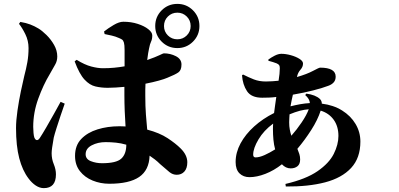

<svg xmlns="http://www.w3.org/2000/svg" viewBox="-20 -889 2040 982"><path d="M290 -368.2 311 -358.9Q301.3 -331.5 290 -297.9Q278.8 -264.2 269 -233.6Q259.3 -203.1 254.9 -185.1Q249 -151.9 246.6 -134Q244.1 -116.2 244.1 -105Q244.1 -75.7 255.1 -49.1Q266.1 -22.5 266.1 2.9Q266.1 73.2 204.1 73.2Q183.1 73.2 162.8 59.8Q142.6 46.4 126 23.9Q94.7 -17.1 78.4 -79.8Q62 -142.6 62 -233.9Q62 -272.5 69.3 -323.2Q76.7 -374 86.7 -422.1Q96.7 -470.2 104 -500Q113.8 -536.6 119.9 -570.8Q126 -605 126 -643.1Q126 -681.2 109.4 -714.6Q92.8 -748 77.1 -767.1L84 -776.9Q113.3 -772 134.5 -763.9Q155.8 -755.9 176.8 -743.2Q194.8 -732.4 217.5 -710.2Q240.2 -688 256.6 -659.2Q272.9 -630.4 272.9 -600.1Q272.9 -576.7 261.7 -557.9Q250.5 -539.1 233.9 -508.8Q201.7 -455.6 175.8 -384.5Q149.9 -313.5 149.9 -240.2Q149.9 -225.1 151.4 -209.2Q152.8 -193.4 155.8 -185.1Q161.1 -172.9 168.7 -172.4Q176.3 -171.9 184.1 -184.1Q196.3 -202.6 216.1 -236.6Q235.8 -270.5 255.9 -306.6Q275.9 -342.8 290 -368.2ZM626 -148.9Q599.1 -156.7 572.8 -159.4Q546.4 -162.1 520 -162.1Q480.5 -162.1 449.2 -145.8Q418 -129.4 418 -100.1Q418 -75.2 444.6 -64.7Q471.2 -54.2 502 -54.2Q574.7 -54.2 600.3 -77.6Q626 -101.1 626 -148.9ZM515.1 -714.8 512.2 -728Q533.2 -744.6 561.3 -761.2Q589.4 -777.8 610.8 -777.8Q650.9 -777.8 684.6 -766.8Q718.3 -755.9 738.5 -739.7Q758.8 -723.6 758.8 -708Q758.8 -688.5 752.7 -676.3Q746.6 -664.1 742.2 -640.1Q737.8 -621.6 732.9 -582Q775.9 -597.2 795.4 -606.7Q814.9 -616.2 817.9 -616.2Q851.1 -616.2 879.6 -601.6Q908.2 -586.9 908.2 -559.1Q908.2 -529.8 892.1 -518.6Q876 -507.3 835.9 -491.2Q821.8 -484.9 792 -476.6Q762.2 -468.3 724.1 -460.9Q723.1 -445.8 723.1 -430.4Q723.1 -415 723.1 -399.9Q723.1 -345.2 726.3 -303Q729.5 -260.7 732.9 -226.1Q795.9 -209.5 837.2 -182.4Q878.4 -155.3 903.8 -129.9Q938 -96.2 938 -59.1Q938 -28.3 923.1 -11.7Q908.2 4.9 883.8 4.9Q863.8 4.9 846.7 -8.8Q829.6 -22.5 798.8 -49.8Q785.6 -63 772 -73.5Q758.3 -84 745.1 -92.8Q742.7 -18.6 691.9 16.1Q641.1 50.8 539.1 50.8Q493.7 50.8 453.6 34.4Q413.6 18.1 388.7 -13.7Q363.8 -45.4 363.8 -91.8Q363.8 -145 395.5 -178.2Q427.2 -211.4 478.8 -227.3Q530.3 -243.2 589.8 -243.2Q598.1 -243.2 606 -242.9Q613.8 -242.7 622.1 -242.2Q619.6 -278.8 617.9 -320.6Q616.2 -362.3 616.2 -401.9V-444.8Q594.2 -442.9 573 -441.4Q551.8 -439.9 530.8 -439.9Q498 -439.9 468.3 -446.8Q438.5 -453.6 412.1 -482.2Q385.7 -510.7 361.8 -575.2L372.1 -583Q413.1 -557.6 446.8 -548.8Q480.5 -540 505.9 -540Q537.6 -540 564.9 -542.7Q592.3 -545.4 617.2 -549.8V-632.8Q617.2 -659.7 613.8 -671.1Q610.4 -682.6 604 -686.8Q597.7 -690.9 587.9 -694.8Q570.8 -702.6 551.5 -707Q532.2 -711.4 515.1 -714.8ZM887.2 -688Q915.5 -688 935.3 -707.8Q955.1 -727.5 955.1 -755.9Q955.1 -784.7 935.3 -804.4Q915.5 -824.2 887.2 -824.2Q858.4 -824.2 838.6 -804.4Q818.8 -784.7 818.8 -755.9Q818.8 -727.5 838.6 -707.8Q858.4 -688 887.2 -688ZM887.2 -869.1Q934.1 -869.1 967 -836.2Q1000 -803.2 1000 -755.9Q1000 -709 967 -676Q934.1 -643.1 887.2 -643.1Q839.8 -643.1 806.9 -676Q773.9 -709 773.9 -755.9Q773.9 -803.2 806.9 -836.2Q839.8 -869.1 887.2 -869.1Z M1459 -263.2Q1459 -242.7 1462.2 -226.1Q1465.3 -209.5 1470.2 -194.8Q1497.6 -225.6 1522.7 -262.7Q1547.9 -299.8 1559.1 -330.1Q1537.1 -328.6 1512.9 -322.3Q1488.8 -315.9 1460.9 -304.2Q1460.4 -293.5 1459.7 -283.4Q1459 -273.4 1459 -263.2ZM1287.1 -84Q1306.6 -84 1333.3 -95.9Q1359.9 -107.9 1387.2 -125Q1380.9 -148.4 1378.4 -174.8Q1376 -201.2 1376 -228Q1376 -234.9 1376.2 -242.2Q1376.5 -249.5 1377 -256.8Q1329.1 -221.7 1302 -176Q1274.9 -130.4 1274.9 -98.1Q1274.9 -84 1287.1 -84ZM1541 -402.8 1546.9 -410.2Q1593.8 -403.8 1616.2 -382.8Q1626 -373 1626 -358.9Q1685.5 -351.6 1729.7 -324Q1773.9 -296.4 1798.6 -254.9Q1823.2 -213.4 1823.2 -165Q1823.2 -81.1 1775.9 -30Q1728.5 21 1643.1 43.5Q1557.6 65.9 1441.9 64.9L1439.9 51.8Q1544.9 27.3 1604 -13.4Q1663.1 -54.2 1687 -101.8Q1710.9 -149.4 1710.9 -193.8Q1710.9 -242.7 1686.8 -276.4Q1662.6 -310.1 1620.1 -323.2Q1605 -275.9 1572 -224.4Q1539.1 -172.9 1501 -127.9Q1506.8 -114.3 1511 -101.1Q1515.1 -87.9 1515.1 -73.2Q1515.1 -49.8 1501.5 -38.8Q1487.8 -27.8 1466.8 -27.8Q1441.4 -27.8 1421.9 -48.8Q1380.9 -16.6 1337.2 0.2Q1293.5 17.1 1255.9 17.1Q1224.6 17.1 1204.8 -2.4Q1185.1 -22 1185.1 -60.1Q1185.1 -108.9 1210.2 -155.5Q1235.4 -202.1 1279.8 -242.2Q1324.2 -282.2 1381.8 -311Q1384.3 -331.1 1387.2 -351.8Q1390.1 -372.6 1393.1 -393.1Q1374 -390.6 1356.2 -389.9Q1338.4 -389.2 1320.8 -389.2Q1265.6 -389.2 1243.4 -422.6Q1221.2 -456.1 1217.8 -503.9L1223.1 -507.8Q1251 -493.7 1278.3 -482.9Q1305.7 -472.2 1339.8 -472.2Q1356.4 -472.2 1372.8 -473.4Q1389.2 -474.6 1404.8 -476.1Q1411.1 -513.7 1411.1 -540Q1411.1 -550.3 1408 -555.4Q1404.8 -560.5 1395 -564.9Q1388.2 -567.9 1376.2 -571.5Q1364.3 -575.2 1353 -578.1L1352.1 -584Q1364.7 -593.8 1384 -603.8Q1403.3 -613.8 1418.9 -613.8Q1441.4 -613.8 1467.3 -606.7Q1493.2 -599.6 1511.5 -588.1Q1529.8 -576.7 1529.8 -564Q1529.8 -546.9 1516.6 -532.2Q1503.4 -517.6 1499 -496.1V-495.1Q1549.8 -509.8 1580.8 -526.4Q1611.8 -543 1617.2 -543Q1696.8 -543 1696.8 -497.1Q1696.8 -479 1686.8 -467.8Q1676.8 -456.5 1659.2 -450.2Q1629.9 -439 1582.5 -426.8Q1535.2 -414.6 1478 -404.8Q1470.7 -373.5 1465.8 -345.2Q1490.7 -351.6 1515.4 -356Q1540 -360.4 1564.9 -361.8Q1563.5 -383.3 1541 -402.8Z"/></svg>

Font: Source Han Serif JP Heavy
Style: Regular
Weight: 900
Designer: Ryoko NISHIZUKA  (kana & ideographs); Frank Grießhammer (Latin, Greek & Cyrillic); Wenlong ZHANG  (bopomofo); Sandoll Co
Foundry: Adobe Systems Incorporated
Version: Version 1.001;PS 1.001;hotconv 16.6.54;makeotf.lib2.5.65590